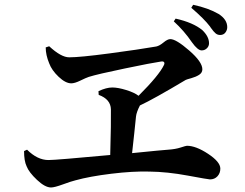

<svg xmlns="http://www.w3.org/2000/svg" viewBox="-20 -826 1040 814"><path d="M716.8 -735.4 724.6 -747.1Q798.8 -730.5 837.9 -698.2Q866.2 -670.9 866.2 -642.6Q866.2 -629.9 856.9 -621.1Q847.7 -612.3 835 -612.3Q818.4 -612.3 793.9 -646.5Q760.7 -695.3 716.8 -735.4ZM173.8 -625 188.5 -629.9Q239.3 -583 273.4 -583Q319.3 -583 444.3 -599.6Q569.3 -616.2 642.6 -628.9Q656.2 -631.8 673.3 -646Q690.4 -660.2 702.1 -660.2Q726.6 -660.2 782.2 -611.8Q837.9 -563.5 837.9 -532.2Q837.9 -517.6 824.2 -508.8Q810.5 -500 791 -494.6Q771.5 -489.3 767.6 -487.3Q631.8 -406.2 573.2 -378.9Q558.6 -350.6 556.6 -332Q554.7 -315.4 549.3 -261.7Q543.9 -208 540 -176.8Q674.8 -190.4 693.4 -191.4Q723.6 -193.4 746.1 -200.7Q768.6 -208 772.5 -208Q810.5 -208 862.3 -173.8Q914.1 -139.6 914.1 -111.3Q914.1 -91.8 901.9 -78.6Q889.6 -65.4 870.1 -65.4Q863.3 -65.4 776.4 -81.5Q689.5 -97.7 613.3 -98.6Q543.9 -100.6 451.7 -89.4Q359.4 -78.1 299.8 -61.5Q283.2 -57.6 247.1 -44.4Q210.9 -31.2 196.3 -31.2Q170.9 -31.2 136.7 -63.5Q102.5 -95.7 92.8 -121.1Q82 -143.6 82 -185.5L94.7 -191.4Q138.7 -147.5 185.5 -147.5Q216.8 -147.5 447.3 -168.9Q451.2 -309.6 450.2 -362.3Q449.2 -405.3 398.4 -423.8L397.5 -439.5Q430.7 -455.1 456.1 -455.1Q480.5 -455.1 515.1 -444.3Q549.8 -433.6 567.4 -419.9Q654.3 -506.8 674.8 -549.8Q678.7 -557.6 675.8 -562Q672.9 -566.4 664.1 -565.4Q624 -559.6 508.8 -535.6Q393.6 -511.7 356.4 -500Q344.7 -496.1 320.8 -484.4Q296.9 -472.7 282.2 -472.7Q257.8 -472.7 228.5 -500.5Q199.2 -528.3 188.5 -557.6Q173.8 -592.8 173.8 -625ZM791 -793 798.8 -805.7Q863.3 -792 907.2 -766.6Q943.4 -743.2 943.4 -710.9Q943.4 -698.2 935.5 -688Q927.7 -677.7 913.1 -677.7Q902.3 -677.7 894 -684.6Q885.7 -691.4 874 -708Q872.1 -711.9 870.1 -713.9Q845.7 -746.1 791 -793Z"/></svg>

Font: GenRyuMin TW TTF Bold
Style: Regular
Weight: 700
Version: Version 1.300